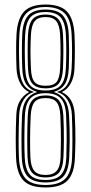

<svg xmlns="http://www.w3.org/2000/svg" viewBox="-20 -827 406 854"><path d="M182.5 6.8Q113.8 6.8 84.1 -24.4Q54.5 -55.5 51.5 -124.8Q50 -164.2 50 -210.9Q50 -257.5 52.5 -316.2Q54 -354.2 69 -378.9Q84 -403.5 108.2 -416.5V-418.5Q85.2 -428.8 70.4 -456.1Q55.5 -483.5 53.5 -521.2Q52 -558 51.8 -599.4Q51.5 -640.8 53.5 -675.2Q57.8 -745 87.5 -775.9Q117.2 -806.8 182.5 -806.8Q248.5 -806.8 277.9 -775.6Q307.2 -744.5 311.2 -675.2Q313 -640.2 313 -603.6Q313 -567 311.2 -521.2Q309.2 -480.8 293.9 -454.6Q278.5 -428.5 256.5 -418.5V-416.5Q281.2 -405.8 295.9 -380.6Q310.5 -355.5 312.5 -316Q315.8 -253.2 315.4 -206.9Q315 -160.5 313.2 -124.5Q310.5 -56.2 281 -24.8Q251.5 6.8 182.5 6.8ZM182.5 -26.5Q231.5 -26.5 252.2 -50.6Q273 -74.8 275 -126.2Q276.2 -158.8 276.5 -204Q276.8 -249.2 274 -314.5Q271.8 -366.8 249.9 -389.6Q228 -412.5 182.5 -412.5Q137 -412.5 115.2 -389.4Q93.5 -366.2 90.8 -313Q88.5 -259.2 88.4 -210.9Q88.2 -162.5 90 -126.2Q92 -75.8 112.1 -51.1Q132.2 -26.5 182.5 -26.5ZM182.5 -37.8Q141.8 -37.8 123.1 -58.5Q104.5 -79.2 102.5 -127.5Q101.2 -158.2 101.2 -207.6Q101.2 -257 103.5 -312.5Q105.5 -363.2 125.4 -382.9Q145.2 -402.5 182.5 -402.5Q222.8 -402.5 241 -381.4Q259.2 -360.2 261.8 -312.5Q264.5 -253.5 264.2 -206.6Q264 -159.8 262.2 -128Q260 -79.5 241.8 -58.6Q223.5 -37.8 182.5 -37.8ZM182.5 -48.8Q216.2 -48.8 232 -66.9Q247.8 -85 249.5 -127.2Q250.5 -154.8 250.9 -201.9Q251.2 -249 248.5 -311.8Q246.5 -354.2 231.8 -372.5Q217 -390.8 182.5 -390.8Q148.2 -390.8 133.5 -372.8Q118.8 -354.8 116.5 -312.2Q113.8 -252.5 113.8 -205.9Q113.8 -159.2 115.2 -127Q117.2 -85.5 132.6 -67.1Q148 -48.8 182.5 -48.8ZM182.5 -4.2Q243 -4.2 270.4 -32.2Q297.8 -60.2 300.5 -124.8Q302 -161 302.1 -205.4Q302.2 -249.8 299.8 -315Q298.2 -354.5 280.8 -382.2Q263.2 -410 235.8 -416.5V-419.2Q266.2 -427.5 281.2 -454Q296.2 -480.5 298.5 -521.8Q300.5 -558.2 300.5 -598.8Q300.5 -639.2 298.5 -674.5Q294.8 -742.2 266.2 -769Q237.8 -795.8 182.5 -795.8Q125.8 -795.8 98 -768.5Q70.2 -741.2 66.2 -674.2Q64.5 -643.2 64.5 -605Q64.5 -566.8 66.5 -521.8Q68.8 -480.5 83.6 -454.1Q98.5 -427.8 129.2 -419.2V-416.5Q101.5 -410 84.2 -381.9Q67 -353.8 65.2 -316.2Q63 -253.5 62.8 -206.8Q62.5 -160 64.2 -126Q67 -61.8 93.8 -33Q120.5 -4.2 182.5 -4.2ZM182.5 -15.5Q129 -15.5 104.2 -40.8Q79.5 -66 77 -125.8Q75.5 -160.8 75.5 -208.8Q75.5 -256.8 78 -314Q80 -358 97.1 -382.9Q114.2 -407.8 143.5 -417V-419Q114.8 -427.2 98 -450.6Q81.2 -474 79 -522.2Q77.2 -566.2 77.4 -603.6Q77.5 -641 79 -673.5Q81.8 -731.8 105.4 -758.1Q129 -784.5 182.5 -784.5Q237 -784.5 260 -757.8Q283 -731 285.8 -673.5Q287.2 -638.8 287.4 -603.6Q287.5 -568.5 285.8 -522.2Q283.8 -476 267.9 -452Q252 -428 221.5 -419V-417Q250 -408 267.4 -383.5Q284.8 -359 287.2 -314Q290.5 -250.8 290 -205.4Q289.5 -160 287.8 -125.8Q285.2 -66.5 260.9 -41Q236.5 -15.5 182.5 -15.5ZM182.5 -424.5Q229.5 -424.5 250 -447.1Q270.5 -469.8 273 -522.8Q275 -565 274.9 -601.6Q274.8 -638.2 273 -671.2Q270.5 -726.2 249.6 -749.9Q228.8 -773.5 182.5 -773.5Q136 -773.5 115.2 -749.9Q94.5 -726.2 91.8 -671.2Q90.2 -637.8 90.2 -602.8Q90.2 -567.8 92 -522.8Q94.2 -470.8 114.1 -447.6Q134 -424.5 182.5 -424.5ZM182.5 -434Q144 -434 125.4 -453.4Q106.8 -472.8 104.5 -523.2Q103 -563.8 103 -602.5Q103 -641.2 104.5 -671.8Q107 -720.5 125 -741.4Q143 -762.2 182.5 -762.2Q222 -762.2 240 -741.1Q258 -720 260.2 -671.8Q261.8 -638 261.9 -603.1Q262 -568.2 260.2 -523.2Q258.2 -474.8 240.5 -454.4Q222.8 -434 182.5 -434ZM182.5 -445.5Q217.8 -445.5 231.6 -462.4Q245.5 -479.2 247.5 -523.8Q249 -558 249.4 -582.1Q249.8 -606.2 249.1 -626.9Q248.5 -647.5 247.5 -670.8Q245.2 -714.2 230.4 -732.8Q215.5 -751.2 182.5 -751.2Q149.5 -751.2 134.5 -732.8Q119.5 -714.2 117.5 -671Q115.8 -635.8 115.6 -602.2Q115.5 -568.8 117.5 -523.5Q119.2 -479.2 133.6 -462.4Q148 -445.5 182.5 -445.5Z"/></svg>

Font: Big Shoulders Inline Display Thin
Style: Regular
Weight: 400
Version: Version 2.002